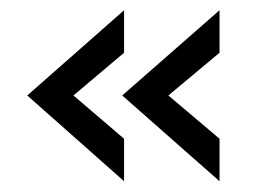

<svg xmlns="http://www.w3.org/2000/svg" viewBox="-20 -438 522 366"><path d="M216.5 -92.5 32 -256 216.5 -418.5V-337.5L120 -256L216.5 -173.5ZM398.5 -92.5 213 -256 398.5 -418.5V-337.5L301 -256L398.5 -173.5Z"/></svg>

Font: Acari Sans
Style: Regular
Weight: 400
Designer: Alfredo Marco Pradil and Stefan Peev (font) & Cristiano Sobral (main changes)
Foundry: Alfredo Marco Pradil and Stefan Peev (font) & Cristiano Sobral (main changes)
Version: Version 1.063; ttfautohint (v1.8.3)